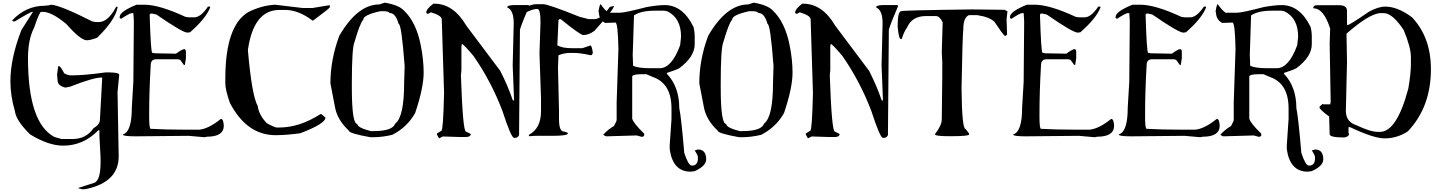

<svg xmlns="http://www.w3.org/2000/svg" viewBox="-20 -1035 10988 1470"><path d="M324.2 -991.2Q178.7 -991.2 72.3 -877.9L81.1 -871.1H93.8Q212.9 -944.3 228.5 -944.3H232.4L143.6 -804.7Q59.6 -586.9 59.6 -414.1Q59.6 -301.8 93.8 -185.5Q102.5 -111.3 210.9 -5.9Q350.6 80.1 463.9 80.1Q618.2 80.1 732.4 -37.1H741.2V5.9L750 172.9V209Q750 343.8 703.1 364.3L581.1 403.3V407.2L615.2 415L644.5 411.1Q888.7 357.4 888.7 162.1L879.9 -329.1L892.6 -461.9Q892.6 -479.5 821.3 -480.5H787.1Q625 -458 531.2 -458H522.5Q500 -458 471.7 -473.6Q443.4 -527.3 433.6 -528.3H425.8L417 -464.8L420.9 -418.9Q420.9 -378.9 480.5 -364.3L518.6 -372.1Q694.3 -441.4 757.8 -441.4H762.7L745.1 -119.1Q745.1 -82 695.3 -52.7Q639.6 29.3 535.2 29.3H451.2L396.5 13.7Q194.3 -93.8 194.3 -589.8Q194.3 -732.4 241.2 -823.2Q282.2 -944.3 294.9 -944.3H307.6Q376 -944.3 488.3 -850.6Q597.7 -726.6 644.5 -726.6Q670.9 -726.6 723.6 -746.1Q859.4 -877.9 879.9 -975.6V-983.4H871.1L867.2 -979.5Q806.6 -866.2 737.3 -866.2H710.9L686.5 -871.1Q433.6 -999 367.2 -999Q367.2 -994.1 324.2 -991.2Z M1025.4 -999Q896.5 -946.3 896.5 -906.2V-895.5L908.2 -891.6Q973.6 -934.6 989.3 -934.6H1001L1004.9 -874L1001 -409.2L989.3 -212.9Q989.3 -23.4 919.9 -5.9Q919.9 8.8 1017.6 8.8L1423.8 4.9L1544.9 15.6L1564.5 11.7Q1693.4 11.7 1693.4 -73.2Q1690.4 -124 1672.9 -124H1669.9Q1577.1 -48.8 1504.9 -42H1419.9Q1332 -42 1254.9 -43.9Q1187.5 -45.9 1133.8 -48.8Q1122.1 -48.8 1122.1 -141.6V-163.1Q1122.1 -336.9 1133.8 -534.2Q1133.8 -581.1 1174.8 -581.1H1342.8L1359.4 -577.1L1387.7 -538.1H1395.5L1403.3 -588.9V-638.7Q1403.3 -656.2 1391.6 -659.2Q1376 -659.2 1327.1 -624L1166 -627L1145.5 -630.9Q1134.8 -630.9 1126 -917V-923.8L1133.8 -931.6H1142.6L1177.7 -923.8Q1377.9 -785.2 1415 -785.2L1435.5 -788.1Q1557.6 -895.5 1588.9 -977.5V-984.4H1572.3Q1516.6 -902.3 1467.8 -902.3H1423.8L1399.4 -906.2Q1199.2 -999 1085 -999Z M2085.9 -999Q1982.4 -993.2 1882.8 -943.4Q1705.1 -840.8 1705.1 -431.6V-395.5Q1705.1 -349.6 1739.3 -249Q1868.2 0 2090.8 0Q2168.9 0 2278.3 -14.6Q2471.7 -87.9 2471.7 -134.8L2441.4 -161.1H2432.6Q2274.4 -58.6 2115.2 -58.6H2100.6Q2083 -58.6 2022.5 -91.8Q1961.9 -155.3 1953.1 -223.6Q1908.2 -302.7 1877.9 -651.4Q1920.9 -959 2120.1 -959H2164.1Q2264.6 -959 2372.1 -877.9H2377.9Q2504.9 -971.7 2505.9 -980.5V-991.2L2501 -995.1L2372.1 -973.6H2297.9Z M2883.8 -1001Q2717.8 -1001 2578.1 -761.7Q2509.8 -580.1 2509.8 -396.5L2543.9 -219.7Q2560.5 -119.1 2650.4 -35.2Q2650.4 -13.7 2815.4 15.6H2834Q2909.2 15.6 2983.4 -2.9Q3096.7 -60.5 3158.2 -168.9Q3223.6 -362.3 3223.6 -479.5Q3223.6 -577.1 3201.2 -689.5Q3167 -863.3 3074.2 -953.1Q3033.2 -997.1 2925.8 -1014.6ZM2673.8 -396.5Q2673.8 -664.1 2693.4 -710.9Q2736.3 -859.4 2761.7 -884.8Q2761.7 -920.9 2891.6 -949.2H2921.9Q2950.2 -949.2 2963.9 -935.5Q3008.8 -935.5 3032.2 -851.6Q3053.7 -851.6 3078.1 -530.3L3074.2 -400.4Q3074.2 -139.6 3005.9 -88.9Q2986.3 -31.2 2838.9 -31.2H2819.3Q2715.8 -57.6 2715.8 -85.9Q2673.8 -85.9 2673.8 -363.3Z M3297.9 -1006.8Q3243.2 -965.8 3243.2 -937.5L3250 -929.7H3252.9Q3264.6 -929.7 3277.3 -940.4H3280.3Q3362.3 -916 3362.3 -885.7L3379.9 -324.2Q3373 -34.2 3359.4 -34.2L3325.2 -12.7V-4.9L3341.8 24.4L3370.1 9.8L3492.2 13.7H3550.8Q3577.1 13.7 3585 -4.9Q3585 -11.7 3547.9 -27.3Q3523.4 -27.3 3508.8 -460L3512.7 -496.1V-680.7L3516.6 -698.2Q3528.3 -698.2 3605.5 -606.4Q3741.2 -411.1 3827.1 -184.6Q3893.6 20.5 3916 20.5H3922.9Q3945.3 20.5 3954.1 -1L3960.9 -808.6Q3977.5 -862.3 4032.2 -989.3L4025.4 -996.1H3909.2Q3864.3 -993.2 3864.3 -981.4V-977.5Q3913.1 -957 3913.1 -856.4L3905.3 -533.2L3916 -265.6H3909.2L3905.3 -269.5Q3867.2 -380.9 3809.6 -493.2L3550.8 -837.9Q3452.1 -1006.8 3304.7 -1006.8Z M4089.8 -1002.9Q3996.1 -1002.9 3923.8 -895.5L3927.7 -891.6Q4038.1 -966.8 4093.8 -966.8Q4118.2 -966.8 4118.2 -863.3L4110.4 -627L4122.1 -282.2V-182.6Q4122.1 -51.8 4029.3 -2.9V4.9L4033.2 7.8L4081.1 4.9H4207Q4328.1 4.9 4328.1 -13.7Q4328.1 -21.5 4295.9 -28.3Q4259.8 -28.3 4259.8 -125V-189.5L4252 -515.6L4255.9 -612.3Q4301.8 -629.9 4344.7 -629.9H4377Q4418 -629.9 4502.9 -612.3Q4516.6 -612.3 4518.6 -633.8Q4512.7 -674.8 4502.9 -687.5L4438.5 -666H4360.4Q4285.2 -666 4247.1 -687.5L4255.9 -880.9L4263.7 -888.7H4272.5Q4423.8 -766.6 4445.3 -766.6Q4487.3 -766.6 4531.2 -798.8Q4680.7 -964.8 4680.7 -988.3H4672.9L4648.4 -981.4Q4584 -888.7 4531.2 -888.7H4486.3L4418 -906.2Q4177.7 -1002.9 4138.7 -1002.9Z M4561.5 -941.4H4565.4Q4565.4 -883.8 4613.3 -859.4L4691.4 -862.3Q4710.9 -862.3 4714.8 -660.2L4701.2 -250V-117.2Q4701.2 -107.4 4680.7 -70.3Q4637.7 -45.9 4599.6 -4.9Q4599.6 1 4621.1 8.8L4854.5 2L4893.6 12.7Q4910.2 12.7 4914.1 -4.9H4911.1V-12.7Q4829.1 -91.8 4820.3 -127V-448.2Q4820.3 -466.8 4893.6 -466.8H4928.7L4981.4 -444.3Q5121.1 -394.5 5121.1 -204.1V-124L5107.4 77.1V106.4Q5130.9 279.3 5267.6 279.3L5298.8 275.4Q5386.7 235.4 5386.7 185.5Q5386.7 109.4 5323.2 109.4L5298.8 117.2Q5323.2 153.3 5323.2 168V178.7Q5323.2 223.6 5289.1 232.4H5275.4Q5251 232.4 5218.8 135.7Q5195.3 -141.6 5180.7 -207Q5180.7 -371.1 5085.9 -469.7V-476.6Q5158.2 -500 5180.7 -512.7Q5298.8 -600.6 5298.8 -696.3V-753.9Q5298.8 -794.9 5289.1 -830.1Q5207 -996.1 5068.4 -996.1Q5017.6 -996.1 4932.6 -981.4Q4764.6 -937.5 4725.6 -937.5H4638.7Q4611.3 -956.1 4579.1 -1002.9Q4570.3 -1002.9 4561.5 -941.4ZM4834 -917Q4887.7 -953.1 4992.2 -953.1H5068.4L5089.8 -948.2Q5194.3 -896.5 5194.3 -753.9L5187.5 -689.5Q5123 -512.7 5030.3 -512.7H4960Q4866.2 -512.7 4827.1 -531.2L4824.2 -614.3Z M5708 -1001Q5542 -1001 5402.3 -761.7Q5334 -580.1 5334 -396.5L5368.2 -219.7Q5384.8 -119.1 5474.6 -35.2Q5474.6 -13.7 5639.6 15.6H5658.2Q5733.4 15.6 5807.6 -2.9Q5920.9 -60.5 5982.4 -168.9Q6047.9 -362.3 6047.9 -479.5Q6047.9 -577.1 6025.4 -689.5Q5991.2 -863.3 5898.4 -953.1Q5857.4 -997.1 5750 -1014.6ZM5498 -396.5Q5498 -664.1 5517.6 -710.9Q5560.5 -859.4 5585.9 -884.8Q5585.9 -920.9 5715.8 -949.2H5746.1Q5774.4 -949.2 5788.1 -935.5Q5833 -935.5 5856.4 -851.6Q5877.9 -851.6 5902.3 -530.3L5898.4 -400.4Q5898.4 -139.6 5830.1 -88.9Q5810.5 -31.2 5663.1 -31.2H5643.6Q5540 -57.6 5540 -85.9Q5498 -85.9 5498 -363.3Z M6122.1 -1006.8Q6067.4 -965.8 6067.4 -937.5L6074.2 -929.7H6077.1Q6088.9 -929.7 6101.6 -940.4H6104.5Q6186.5 -916 6186.5 -885.7L6204.1 -324.2Q6197.3 -34.2 6183.6 -34.2L6149.4 -12.7V-4.9L6166 24.4L6194.3 9.8L6316.4 13.7H6375Q6401.4 13.7 6409.2 -4.9Q6409.2 -11.7 6372.1 -27.3Q6347.7 -27.3 6333 -460L6336.9 -496.1V-680.7L6340.8 -698.2Q6352.5 -698.2 6429.7 -606.4Q6565.4 -411.1 6651.4 -184.6Q6717.8 20.5 6740.2 20.5H6747.1Q6769.5 20.5 6778.3 -1L6785.2 -808.6Q6801.8 -862.3 6856.4 -989.3L6849.6 -996.1H6733.4Q6688.5 -993.2 6688.5 -981.4V-977.5Q6737.3 -957 6737.3 -856.4L6729.5 -533.2L6740.2 -265.6H6733.4L6729.5 -269.5Q6691.4 -380.9 6633.8 -493.2L6375 -837.9Q6276.4 -1006.8 6128.9 -1006.8Z M7424.8 -962.9Q6879.9 -956.1 6879.9 -949.2Q6852.5 -949.2 6852.5 -831.1Q6861.3 -736.3 6877 -736.3H6883.8Q6900.4 -792 6924.8 -824.2Q6961.9 -912.1 7070.3 -912.1H7145.5Q7173.8 -912.1 7197.3 -864.3L7190.4 -634.8L7194.3 -560.5V-452.1L7190.4 -120.1Q7190.4 -75.2 7138.7 -8.8V-5.9Q7138.7 7.8 7249 7.8H7258.8Q7400.4 7.8 7400.4 -5.9Q7400.4 -15.6 7373 -46.9Q7344.7 -46.9 7341.8 -360.4Q7348.6 -748 7355.5 -814.5Q7355.5 -899.4 7397.5 -918.9H7462.9Q7554.7 -905.3 7593.8 -868.2Q7649.4 -783.2 7672.9 -759.8H7676.8L7690.4 -769.5L7686.5 -888.7L7693.4 -949.2L7669.9 -960Z M7841.8 -999Q7712.9 -946.3 7712.9 -906.2V-895.5L7724.6 -891.6Q7790 -934.6 7805.7 -934.6H7817.4L7821.3 -874L7817.4 -409.2L7805.7 -212.9Q7805.7 -23.4 7736.3 -5.9Q7736.3 8.8 7834 8.8L8240.2 4.9L8361.3 15.6L8380.9 11.7Q8509.8 11.7 8509.8 -73.2Q8506.8 -124 8489.3 -124H8486.3Q8393.6 -48.8 8321.3 -42H8236.3Q8148.4 -42 8071.3 -43.9Q8003.9 -45.9 7950.2 -48.8Q7938.5 -48.8 7938.5 -141.6V-163.1Q7938.5 -336.9 7950.2 -534.2Q7950.2 -581.1 7991.2 -581.1H8159.2L8175.8 -577.1L8204.1 -538.1H8211.9L8219.7 -588.9V-638.7Q8219.7 -656.2 8208 -659.2Q8192.4 -659.2 8143.6 -624L7982.4 -627L7961.9 -630.9Q7951.2 -630.9 7942.4 -917V-923.8L7950.2 -931.6H7959L7994.1 -923.8Q8194.3 -785.2 8231.4 -785.2L8252 -788.1Q8374 -895.5 8405.3 -977.5V-984.4H8388.7Q8333 -902.3 8284.2 -902.3H8240.2L8215.8 -906.2Q8015.6 -999 7901.4 -999Z M8650.4 -999Q8521.5 -946.3 8521.5 -906.2V-895.5L8533.2 -891.6Q8598.6 -934.6 8614.3 -934.6H8626L8629.9 -874L8626 -409.2L8614.3 -212.9Q8614.3 -23.4 8544.9 -5.9Q8544.9 8.8 8642.6 8.8L9048.8 4.9L9169.9 15.6L9189.5 11.7Q9318.4 11.7 9318.4 -73.2Q9315.4 -124 9297.9 -124H9294.9Q9202.1 -48.8 9129.9 -42H9044.9Q8957 -42 8879.9 -43.9Q8812.5 -45.9 8758.8 -48.8Q8747.1 -48.8 8747.1 -141.6V-163.1Q8747.1 -336.9 8758.8 -534.2Q8758.8 -581.1 8799.8 -581.1H8967.8L8984.4 -577.1L9012.7 -538.1H9020.5L9028.3 -588.9V-638.7Q9028.3 -656.2 9016.6 -659.2Q9001 -659.2 8952.1 -624L8791 -627L8770.5 -630.9Q8759.8 -630.9 8751 -917V-923.8L8758.8 -931.6H8767.6L8802.7 -923.8Q9002.9 -785.2 9040 -785.2L9060.5 -788.1Q9182.6 -895.5 9213.9 -977.5V-984.4H9197.3Q9141.6 -902.3 9092.8 -902.3H9048.8L9024.4 -906.2Q8824.2 -999 8710 -999Z M9286.1 -941.4H9290Q9290 -883.8 9337.9 -859.4L9416 -862.3Q9435.5 -862.3 9439.5 -660.2L9425.8 -250V-117.2Q9425.8 -107.4 9405.3 -70.3Q9362.3 -45.9 9324.2 -4.9Q9324.2 1 9345.7 8.8L9579.1 2L9618.2 12.7Q9634.8 12.7 9638.7 -4.9H9635.7V-12.7Q9553.7 -91.8 9544.9 -127V-448.2Q9544.9 -466.8 9618.2 -466.8H9653.3L9706.1 -444.3Q9845.7 -394.5 9845.7 -204.1V-124L9832 77.1V106.4Q9855.5 279.3 9992.2 279.3L10023.4 275.4Q10111.3 235.4 10111.3 185.5Q10111.3 109.4 10047.9 109.4L10023.4 117.2Q10047.9 153.3 10047.9 168V178.7Q10047.9 223.6 10013.7 232.4H10000Q9975.6 232.4 9943.4 135.7Q9919.9 -141.6 9905.3 -207Q9905.3 -371.1 9810.5 -469.7V-476.6Q9882.8 -500 9905.3 -512.7Q10023.4 -600.6 10023.4 -696.3V-753.9Q10023.4 -794.9 10013.7 -830.1Q9931.6 -996.1 9793 -996.1Q9742.2 -996.1 9657.2 -981.4Q9489.3 -937.5 9450.2 -937.5H9363.3Q9335.9 -956.1 9303.7 -1002.9Q9294.9 -1002.9 9286.1 -941.4ZM9558.6 -917Q9612.3 -953.1 9716.8 -953.1H9793L9814.5 -948.2Q9918.9 -896.5 9918.9 -753.9L9912.1 -689.5Q9847.7 -512.7 9754.9 -512.7H9684.6Q9590.8 -512.7 9551.8 -531.2L9548.8 -614.3Z M10063.5 -995.1Q10041 -995.1 10035.2 -980.5V-973.6L10039.1 -970.7Q10114.3 -970.7 10164.1 -816.4L10160.2 -702.1L10168 -253.9L10164.1 -236.3H10111.3L10107.4 -240.2L10083 -218.8V-208Q10105.5 -178.7 10156.2 -143.6L10160.2 -7.8Q10160.2 17.6 10272.5 17.6Q10308.6 11.7 10308.6 -11.7L10304.7 -14.6V-61.5H10316.4Q10497.1 24.4 10581.1 24.4Q10676.8 24.4 10758.8 -29.3Q10935.5 -215.8 10935.5 -504.9Q10935.5 -749 10791 -902.3Q10681.6 -984.4 10585.9 -984.4Q10532.2 -984.4 10460.9 -945.3Q10314.5 -844.7 10300.8 -844.7H10293V-952.1Q10293 -995.1 10232.4 -995.1ZM10289.1 -777.3Q10458 -925.8 10544.9 -934.6H10573.2Q10641.6 -934.6 10726.6 -805.7Q10782.2 -672.9 10782.2 -597.7V-543.9Q10782.2 -472.7 10762.7 -358.4Q10674.8 -25.4 10544.9 -25.4H10529.3Q10471.7 -25.4 10365.2 -76.2Q10284.2 -101.6 10284.2 -186.5L10293 -562.5Z"/></svg>

Font: Elementary Gothic 
Style: Regular
Weight: 400
Designer: Bill Roach / W.K. Roach
Version: Version 1.00 April 18, 2012, initial release